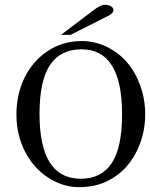

<svg xmlns="http://www.w3.org/2000/svg" viewBox="-20 -771 628 804"><path d="M321.8 -599.1Q377 -599.1 426.5 -575.2Q476.1 -551.3 511.2 -510.7Q546.4 -470.2 567.1 -413.3Q587.9 -356.4 587.9 -292.5Q587.9 -228.5 567.1 -171.9Q546.4 -115.2 510.7 -74.7Q475.1 -34.2 425.3 -10.7Q375.5 12.7 309.6 12.7Q243.7 12.7 181.6 -27.3Q119.6 -67.4 84.2 -137.5Q48.8 -207.5 48.8 -291.5Q48.8 -375.5 82.5 -445.1Q116.2 -514.6 179.2 -556.9Q242.2 -599.1 321.8 -599.1ZM145.5 -293.9Q145.5 -22.5 318.4 -22.5Q404.8 -22.5 448 -88.1Q491.2 -153.8 491.2 -293Q491.2 -564.5 320.8 -564.5Q233.4 -564.5 189.5 -498.8Q145.5 -433.1 145.5 -293.9ZM455.1 -728.5Q455.1 -714.4 430.2 -703.1L275.4 -625H235.4L372.1 -728.5Q401.4 -751 418.2 -751Q435.1 -751 445.1 -744.6Q455.1 -738.3 455.1 -728.5Z"/></svg>

Font: RIT Rachana
Style: Regular
Weight: 400
Designer: Hussain KH
Version: 1.4.7